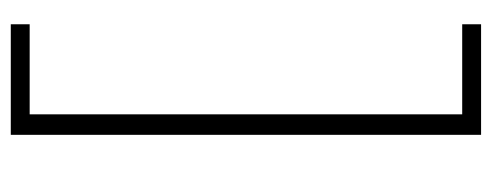

<svg xmlns="http://www.w3.org/2000/svg" viewBox="-298 -456 912 356"><g transform="rotate(90 158.0 -278.0)"><path d="M25 123V158H230V-714H25V-679H192V123Z"/></g></svg>

Font: Noto Sans Myanmar ExtraLight
Style: Regular
Weight: 200
Designer: Monotype Design Team
Foundry: Monotype Imaging Inc.
Version: Version 2.107